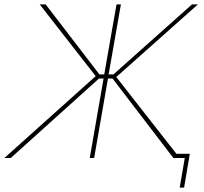

<svg xmlns="http://www.w3.org/2000/svg" viewBox="-40 -720 929 875"><path d="M-20 0H9L411 -362H432L369 0H389L452 -362H473L750 0H802L779 135H799L825 -19H764L490 -369L862 -700H835L477 -381H455L511 -700H491L435 -381H413L168 -700H141L396 -373Z"/></svg>

Font: Fixel Display 20240404 Thin
Style: Italic
Weight: 100
Italic angle: -10°
Designer: AlfaBravo + MacPaw
Foundry: Kyrylo Tkachov, Marchela Mozhyna, Serhii Makarenko, Maria Weinstein, Zakhar Kryvoshyya
Version: Version 1.211;Glyphs 3.2 (3225)